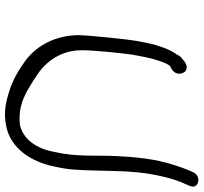

<svg xmlns="http://www.w3.org/2000/svg" viewBox="-42 -708 780 735"><g transform="rotate(90 347.5 -341.0)"><path d="M205 -533C214 -563 219 -582 233 -603C244 -606 252 -613 258 -621C269 -639 258 -658 251 -663H250C234 -673 215 -658 208 -651C204 -648 196 -644 190 -630C169 -600 160 -572 149 -534V-533C145 -517 142 -500 138 -479C130 -435 115 -285 115 -247C118 -165 150 -100 207 -53C234 -33 281 -1 330 13C367 25 409 36 462 25C547 9 600 -69 618 -160C624 -186 629 -214 630 -241C636 -321 632 -403 641 -485C647 -541 663 -616 685 -661L692 -678C708 -712 654 -726 639 -689L631 -671C626 -659 621 -644 614 -624C588 -547 581 -464 578 -397C574 -319 582 -245 562 -159C549 -89 513 -41 460 -28C424 -24 396 -28 369 -37C329 -52 297 -74 262 -97C209 -135 174 -191 173 -260C171 -290 185 -443 194 -481C197 -496 201 -517 205 -533Z"/></g></svg>

Font: Stray Cat
Style: BdExtObl
Weight: 700
Version: Version 1.0